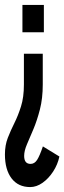

<svg xmlns="http://www.w3.org/2000/svg" viewBox="-25 -567 261 779"><path d="M66 -436H153V-547H66ZM97.5 192Q123 192 147.5 174.8Q172 157.5 190.5 129.2Q209 101 216 68L149 27Q136 65.5 125.5 81.8Q115 98 99 98Q73 98 73 65.5Q73 45 84.5 18.2Q96 -8.5 110.8 -43.5Q125.5 -78.5 137 -123.2Q148.5 -168 148.5 -224V-349H72V-224Q72 -172.5 60.2 -135.2Q48.5 -98 33.5 -68Q18.5 -38 6.8 -8Q-5 22 -5 59.5Q-5 121.5 22 156.8Q49 192 97.5 192Z"/></svg>

Font: League Gothic SemiCondensed
Style: Regular
Weight: 400
Width: 4
Designer: The League of Moveable Type
Version: Version 1.600; ttfautohint (v1.8.3)